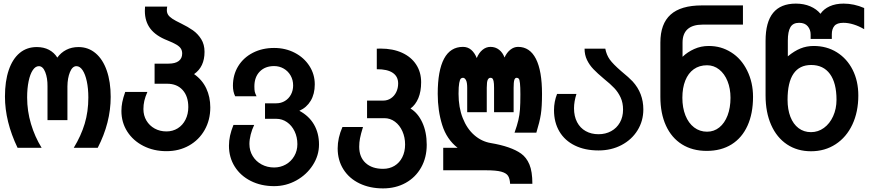

<svg xmlns="http://www.w3.org/2000/svg" viewBox="-20 -820 4840 1065"><path d="M404 -453Q381.5 -453 368 -420Q354.5 -387 354 -341V-153.5H243.5V-341Q244 -387 231 -420Q218 -453 195.5 -453Q176.5 -453 161.8 -431Q147 -409 138.8 -369.5Q130.5 -330 130.5 -279.5Q130.5 -204.5 151.8 -133Q173 -61.5 211 0H77.5Q7.5 -146 7.5 -284.5Q7.5 -369.5 28.5 -431.2Q49.5 -493 89 -526Q128.5 -559 184 -559Q222.5 -559 251.5 -543.8Q280.5 -528.5 298 -500.5Q317.5 -528 347.5 -543.5Q377.5 -559 415.5 -559Q469.5 -559 510 -525Q550.5 -491 572.2 -428.5Q594 -366 594 -282.5Q594 -139.5 522 0H389Q429.5 -66.5 449.8 -133.8Q470 -201 470 -279Q470 -329 461.5 -368.8Q453 -408.5 438 -430.8Q423 -453 404 -453Z M653.5 -204.5Q653.5 -229 658.2 -253Q663 -277 674.5 -310H797.5Q785.5 -282.5 780.5 -260.5Q775.5 -238.5 775.5 -215Q775.5 -179.5 792.2 -151.2Q809 -123 838 -107Q867 -91 903.5 -91Q938 -91 965.8 -108.2Q993.5 -125.5 1009 -156.5Q1024.5 -187.5 1024.5 -226Q1024.5 -286 993 -320.8Q961.5 -355.5 907.5 -355.5H837.5V-467H914.5Q952 -467 971.2 -481.5Q990.5 -496 990.5 -523Q990.5 -539 983.2 -550.5Q976 -562 958.5 -572.5Q941 -583 908.5 -596Q844.5 -621 814 -661Q783.5 -701 783.5 -759.5Q783.5 -775.5 784.5 -783.5H907.5Q905.5 -773.5 905.5 -763.5Q905.5 -749.5 912.2 -738.5Q919 -727.5 935.8 -716.2Q952.5 -705 984 -690Q1023 -671 1050.2 -651.8Q1077.5 -632.5 1096 -603Q1114.5 -573.5 1114.5 -532.5Q1114.5 -449 1056.5 -409Q1101.5 -377.5 1124 -330Q1146.5 -282.5 1146.5 -224Q1146.5 -154.5 1115.2 -99.2Q1084 -44 1028.8 -12.8Q973.5 18.5 903.5 18.5Q832.5 18.5 775.5 -10.5Q718.5 -39.5 686 -90.2Q653.5 -141 653.5 -204.5Z M1250 -11.5Q1250 -39.5 1256 -67.2Q1262 -95 1275 -127H1390Q1377.5 -101.5 1370.5 -73.5Q1363.5 -45.5 1363.5 -21.5Q1363.5 16 1381.8 45.8Q1400 75.5 1431.2 92.2Q1462.5 109 1500.5 109Q1535.5 109 1565 92.5Q1594.5 76 1612 46.2Q1629.5 16.5 1629.5 -20.5Q1629.5 -59.5 1614 -91.8Q1598.5 -124 1571.8 -142.5Q1545 -161 1512.5 -161H1450V-247H1512.5Q1539 -247 1560.5 -260Q1582 -273 1594 -295.8Q1606 -318.5 1606 -346Q1606 -376.5 1592 -401Q1578 -425.5 1553.8 -439.5Q1529.5 -453.5 1500.5 -453.5Q1450.5 -453.5 1420.8 -423Q1391 -392.5 1391 -340.5Q1391 -321 1393.2 -311.2Q1395.5 -301.5 1403 -286H1284.5Q1272 -311 1272 -344.5Q1272 -405 1301.2 -452.8Q1330.5 -500.5 1382.5 -527.2Q1434.5 -554 1500.5 -554Q1563.5 -554 1615 -527.2Q1666.5 -500.5 1696.2 -454.2Q1726 -408 1726 -352Q1726 -299 1703.5 -261.2Q1681 -223.5 1640.5 -205.5Q1694 -177 1721.8 -129Q1749.5 -81 1749.5 -18.5Q1749.5 42.5 1715.2 95.8Q1681 149 1623.8 180.8Q1566.5 212.5 1500.5 212.5Q1428.5 212.5 1371.2 183.8Q1314 155 1282 104Q1250 53 1250 -11.5Z M1853 3Q1853 -55 1879.5 -115.5H1993.5Q1981 -75 1976.8 -52.5Q1972.5 -30 1972.5 -6Q1972.5 51.5 2008 84Q2043.5 116.5 2105 116.5Q2140.5 116.5 2168.2 99.8Q2196 83 2211.5 52.2Q2227 21.5 2227 -18.5Q2227 -58.5 2212 -92Q2197 -125.5 2170.8 -145Q2144.5 -164.5 2112.5 -164.5H2016V-262H2105.5Q2129.5 -262 2148.5 -274.8Q2167.5 -287.5 2178 -309.2Q2188.5 -331 2188.5 -357Q2188.5 -396 2158.2 -416.2Q2128 -436.5 2070 -436V-550Q2077 -550.5 2091.5 -550.5Q2159 -550.5 2209.8 -527.5Q2260.5 -504.5 2288.2 -462.2Q2316 -420 2316 -364Q2316 -312.5 2300.5 -275.5Q2285 -238.5 2257 -218Q2298 -193.5 2322.5 -140.5Q2347 -87.5 2347 -17Q2347 54 2316 109Q2285 164 2230 194.5Q2175 225 2104.5 225Q2031.5 225 1974.2 197.5Q1917 170 1885 119.5Q1853 69 1853 3Z M2674 124.5H2438.5V0H2518.5Q2457.5 -47.5 2432.8 -126.8Q2408 -206 2408 -299.5Q2408 -428.5 2443 -494.2Q2478 -560 2548 -560Q2574.5 -560 2593.8 -543.5Q2613 -527 2624.5 -498Q2636 -526.5 2656 -543.2Q2676 -560 2700.5 -560Q2728 -560 2748.2 -544.2Q2768.5 -528.5 2778.5 -501Q2791 -528.5 2810.8 -544.2Q2830.5 -560 2853.5 -560Q2919 -560 2952.8 -493.5Q2986.5 -427 2986.5 -299.5Q2986.5 -227.5 2980 -185.8Q2973.5 -144 2955 -84H2834Q2848.5 -124.5 2855.2 -153.5Q2862 -182.5 2864.2 -213.2Q2866.5 -244 2866.5 -296Q2866.5 -338 2864.2 -358Q2862 -378 2857.8 -383.2Q2853.5 -388.5 2846 -388.5Q2836.5 -388.5 2832.8 -376.2Q2829 -364 2829 -333V-197.5H2720.5V-333Q2720.5 -358 2717.8 -370Q2715 -382 2711 -385.2Q2707 -388.5 2700.5 -388.5Q2691 -388.5 2685.5 -377.5Q2680 -366.5 2680 -333V-197.5H2571.5V-333Q2571.5 -363.5 2564.5 -376Q2557.5 -388.5 2548 -388.5Q2541 -388.5 2536 -383.8Q2531 -379 2527.2 -359.5Q2523.5 -340 2523.5 -299.5Q2523.5 -224 2546.8 -165Q2570 -106 2610.8 -70.5Q2651.5 -35 2702.5 -26.5Q2815 -7.5 2870.5 32Q2900 53 2916.5 92Q2933 131 2933 199.5H2809.5Q2808 171 2798.2 155.5Q2788.5 140 2760.2 132.2Q2732 124.5 2674 124.5Z M3053 -209Q3053 -256 3070 -299H3177.5Q3164 -256.5 3164 -219.5Q3164 -175 3181 -142.5Q3198 -110 3228.8 -92.8Q3259.5 -75.5 3300 -75.5Q3339 -75.5 3370 -92.5Q3401 -109.5 3418.5 -140.5Q3436 -171.5 3436 -212Q3436 -250 3422.5 -279.2Q3409 -308.5 3387.5 -331.2Q3366 -354 3330.5 -382.5Q3293.5 -413.5 3271.5 -436.5Q3249.5 -459.5 3236 -487.5Q3222.5 -515.5 3222.5 -550H3337.5Q3344 -515.5 3362.2 -490Q3380.5 -464.5 3425.5 -425.5Q3470.5 -388.5 3489 -368.5Q3548.5 -303.5 3548.5 -213Q3548.5 -149 3516.2 -97Q3484 -45 3427.2 -15.2Q3370.5 14.5 3300 14.5Q3224.5 14.5 3168.8 -12.8Q3113 -40 3083 -90.5Q3053 -141 3053 -209Z M3643 -283V-584Q3643 -688 3699.8 -739Q3756.5 -790 3873 -790H4101V-683.5H3878Q3822 -683.5 3794 -658.2Q3766 -633 3766 -583.5V-505Q3793.5 -531.5 3830.8 -548.2Q3868 -565 3911 -565Q3945.5 -565 3976 -556.5Q4006.5 -548 4036 -529.5Q4092 -494.5 4124.5 -428.5Q4157 -362.5 4157 -283Q4157 -190 4126.2 -122.5Q4095.5 -55 4037.8 -19Q3980 17 3900 17Q3821 17 3763 -19.2Q3705 -55.5 3674 -123.2Q3643 -191 3643 -283ZM4032 -277.5Q4032 -328.5 4015.5 -369.8Q3999 -411 3969.2 -434.5Q3939.5 -458 3902 -458Q3859 -458 3828.2 -436Q3797.5 -414 3781.2 -373.2Q3765 -332.5 3765 -277.5Q3765 -222.5 3782 -179.8Q3799 -137 3830.2 -113.2Q3861.5 -89.5 3902 -89.5Q3940.5 -89.5 3970 -113.2Q3999.5 -137 4015.8 -179.8Q4032 -222.5 4032 -277.5Z M4226.5 -290.5V-593.5Q4226.5 -697.5 4268.5 -748.8Q4310.5 -800 4394.5 -800Q4439 -800 4474.5 -784.8Q4510 -769.5 4531 -743.5Q4549 -770 4582 -785Q4615 -800 4659.5 -800Q4717 -800 4773.5 -775.5V-658Q4745 -675 4715.2 -684.2Q4685.5 -693.5 4658 -693.5Q4622.5 -693.5 4608.2 -676.2Q4594 -659 4594 -630.5V-604H4476.5V-629Q4476.5 -655 4460.5 -674.2Q4444.5 -693.5 4412.5 -693.5Q4378.5 -693.5 4364.2 -669Q4350 -644.5 4350 -595V-507.5Q4385.5 -537 4419.8 -551Q4454 -565 4493.5 -565Q4565.5 -565 4621.8 -530Q4678 -495 4709.5 -432.8Q4741 -370.5 4741 -290.5Q4741 -199.5 4708 -129.2Q4675 -59 4615.2 -20Q4555.5 19 4478.5 19Q4402.5 19 4345.5 -19Q4288.5 -57 4257.5 -127Q4226.5 -197 4226.5 -290.5ZM4620 -266.5Q4620 -360 4583.5 -409.8Q4547 -459.5 4479.5 -459.5Q4414.5 -459.5 4381.5 -411.2Q4348.5 -363 4348.5 -266.5Q4348.5 -213 4364.2 -172.2Q4380 -131.5 4409.5 -109.2Q4439 -87 4478.5 -87Q4518 -87 4550.2 -110.5Q4582.5 -134 4601.2 -175.2Q4620 -216.5 4620 -266.5Z"/></svg>

Font: JuliaMono
Style: Bold
Weight: 700
Monospace: yes
Designer: cormullion
Foundry: corm
Version: Version 0.055; ttfautohint (v1.8.4)